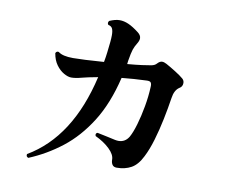

<svg xmlns="http://www.w3.org/2000/svg" viewBox="-83 -857 1166 985"><g transform="rotate(10 500.0 -364.5)"><path d="M124 24Q111 20 114 6Q330 -121 405 -446Q350 -436 320.5 -428Q291 -420 269 -420Q252 -420 230 -432.5Q208 -445 190.5 -469Q173 -493 167 -529Q169 -535 174 -537.5Q179 -540 184 -538Q206 -520 261 -520Q281 -520 325 -522Q369 -524 421 -528Q426 -554 429 -580Q432 -606 435 -634Q436 -645 436.5 -654Q437 -663 437 -670Q437 -692 431.5 -704Q426 -716 410 -719Q406 -723 406 -729Q406 -735 411 -740Q425 -746 438 -749.5Q451 -753 464 -753Q486 -753 510 -742.5Q534 -732 565 -708Q582 -695 582 -679Q582 -672 579 -664.5Q576 -657 571 -649Q561 -633 555 -615.5Q549 -598 542 -555Q541 -551 541 -546.5Q541 -542 540 -538Q563 -540 582.5 -542Q602 -544 616 -546Q642 -550 661.5 -553Q681 -556 691 -568Q703 -581 715 -581Q725 -581 738 -574Q760 -562 788 -544.5Q816 -527 831 -514Q841 -505 841 -492Q841 -473 825 -464Q800 -448 794 -405Q786 -352 774 -293.5Q762 -235 746 -181Q730 -127 710 -88Q687 -41 654.5 -23Q622 -5 579 -5Q563 -5 556 -15.5Q549 -26 549 -42Q549 -68 519.5 -96.5Q490 -125 445 -146Q443 -150 443 -152Q443 -162 452 -164Q471 -160 498 -154.5Q525 -149 546 -144Q551 -143 555.5 -142.5Q560 -142 564 -142Q599 -142 618 -174Q632 -199 645 -243.5Q658 -288 667.5 -341Q677 -394 679 -444Q680 -459 675 -466Q670 -473 653 -472Q620 -471 587.5 -468.5Q555 -466 524 -463Q491 -325 431 -230Q371 -135 292.5 -74Q214 -13 124 24Z"/></g></svg>

Font: Zen Antique
Style: Regular
Weight: 400
Designer: Yoshimichi Ohira
Foundry: Positype
Version: Version 1.001